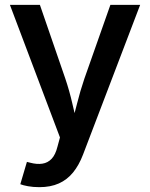

<svg xmlns="http://www.w3.org/2000/svg" viewBox="-20 -566 621 794"><path d="M64 195.8 91.3 103.5 105 106.9Q132.8 114.3 155.3 110.8Q177.7 107.4 193.6 90.6Q209.5 73.7 217.8 40L228 2.4L21 -545.9H145L250 -241.2Q267.6 -189 279.3 -137.2Q291 -85.4 304.7 -33.2H271.5Q285.6 -85.4 298.6 -137.5Q311.5 -189.5 329.1 -241.2L436.5 -545.9H559.6L323.2 73.7Q306.6 117.2 282.2 147.2Q257.8 177.2 223.4 192.6Q189 208 142.6 208Q116.7 208 95.7 204.1Q74.7 200.2 64 195.8Z"/></svg>

Font: Inter
Style: 540
Weight: 540
Designer: Rasmus Andersson
Foundry: rsms
Version: Version 4.001;git-66647c0bb